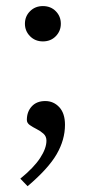

<svg xmlns="http://www.w3.org/2000/svg" viewBox="-20 -452 300 647"><path d="M124.5 -431.5Q151 -431.5 168 -414.2Q185 -397 185 -372Q185 -347.5 168 -330Q151 -312.5 124.5 -312.5Q98.5 -312.5 81.2 -330Q64 -347.5 64 -372Q64 -397 81.2 -414.2Q98.5 -431.5 124.5 -431.5ZM48.5 150Q94 113 115.2 80.5Q136.5 48 136.5 22Q136.5 7.5 126.5 -1.5Q116.5 -10.5 103.5 -17Q90.5 -23.5 80.5 -30.5Q70.5 -37.5 70.5 -48Q70.5 -75.5 87 -93.5Q103.5 -111.5 132.5 -111.5Q160.5 -111.5 179.8 -90.8Q199 -70 199 -31.5Q199 19 171 67.5Q143 116 73 175.5Z"/></svg>

Font: Newsreader Text
Style: Regular
Weight: 400
Designer: Hugues Gentile
Foundry: Production Type
Version: Version 1.002